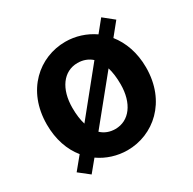

<svg xmlns="http://www.w3.org/2000/svg" viewBox="-140 -731 905 902"><g transform="rotate(-30 313.0 -280.5)"><path d="M109 28 160 -34C204 -3 258 14 313 14C453 14 582 -94 582 -280C582 -361 557 -427 518 -476L573 -544L517 -589L466 -526C421 -557 368 -574 313 -574C172 -574 44 -466 44 -280C44 -199 68 -132 108 -83L53 -16ZM313 -101C283 -101 257 -111 237 -130L427 -364C435 -338 439 -307 439 -271C439 -169 389 -101 313 -101ZM199 -196C191 -222 187 -252 187 -288C187 -390 236 -459 313 -459C343 -459 369 -449 389 -431Z"/></g></svg>

Font: Noto Sans Mono CJK SC
Style: Bold
Weight: 700
Designer: Ryoko NISHIZUKA 西塚涼子 (kana, bopomofo & ideographs); Paul D. Hunt (Latin, Greek & Cyrillic); Sandoll Communications 산돌커뮤니
Foundry: Adobe
Version: Version 2.004;hotconv 1.0.118;makeotfexe 2.5.65603